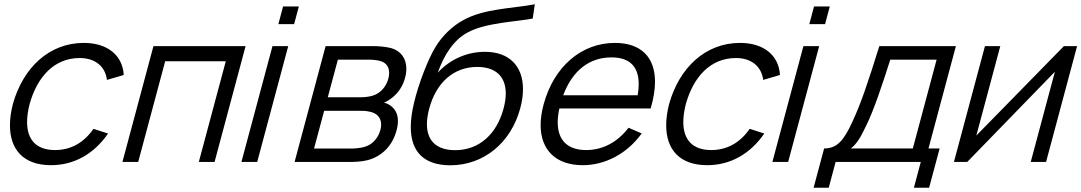

<svg xmlns="http://www.w3.org/2000/svg" viewBox="-20 -755 5041 895"><path d="M217.6 15C324.6 15 417.4 -36.5 483.7 -132.5L415.6 -154.5C371.1 -89.5 309.5 -55.5 236.5 -55.5C147.9 -55.5 106.2 -105.1 106.2 -186.2C106.2 -211.3 110.2 -239.4 118 -270C153.3 -396 232 -484.5 351.5 -484.5C422 -484.5 470.4 -447 478.6 -382.5L556.8 -405.5C551.6 -498 479.9 -555 370.9 -555C209.4 -555 87.6 -440 40 -270C30.9 -234.6 26.4 -201.3 26.4 -170.9C26.4 -58.4 88.9 15 217.6 15Z M550.7 0H624.2L750 -469.5H1032.5L906.7 0H980.2L1124.8 -540H695.3Z M1277.5 -642.5H1351L1373.1 -725H1299.6ZM1105.4 0H1178.9L1323.6 -540H1250.1Z M1353.2 0H1604.7C1631.7 0 1665.4 -1 1693.9 -8.5C1758 -25.5 1808.7 -73 1828.5 -147C1832.8 -163.1 1834.9 -177.7 1834.9 -190.9C1834.9 -222.6 1822.9 -246.3 1800.5 -262.5C1790.9 -269.5 1779.7 -274.5 1769.7 -276.5C1782.6 -281.5 1797.5 -290.5 1810.4 -301.5C1837.3 -323.5 1857.9 -353.5 1868.3 -392.5C1872.3 -407.4 1874.2 -421.4 1874.2 -434.5C1874.2 -482.6 1848.4 -517.5 1804.3 -530.5C1778.2 -537.5 1742.8 -540 1720.3 -540H1497.8ZM1507.9 -301.5 1555 -477H1696C1703.5 -477 1737 -477 1758.7 -468.5C1782.6 -459.9 1794 -440.3 1794 -415.3C1794 -406.9 1792.8 -397.9 1790.3 -388.5C1780.9 -353.5 1756.3 -321.5 1718.6 -309.5C1700.5 -303.5 1675.9 -301.5 1658.9 -301.5ZM1443.9 -62.5 1491.1 -238.5H1654.6C1667.6 -238.5 1686.1 -238.5 1700.1 -235C1735.5 -229.3 1756.7 -207.6 1756.7 -174.3C1756.7 -166.5 1755.5 -158 1753.1 -149C1743.4 -113 1716.8 -79 1674.6 -69C1656.4 -64.5 1631.9 -62.5 1617.9 -62.5Z M2077.5 15.5C2077.8 15.5 2078.2 15.5 2078.6 15.5C2235.4 15.5 2362.2 -89.9 2405.2 -250.5C2413.8 -282.3 2417.9 -312.2 2417.9 -339.6C2417.9 -445.1 2355.7 -513.5 2240.2 -513.5C2160.2 -513.5 2078.9 -480.5 2020.6 -416C2050.5 -501.5 2097 -570.5 2159.8 -603.5C2243.1 -649.5 2386.2 -653.5 2463.2 -668.5L2473 -735C2370.8 -715.5 2234.8 -715.5 2137.5 -660C2087.6 -632.5 2041.5 -587.5 2011.3 -538C1975.6 -481.5 1929.7 -360.5 1909.9 -275.5C1899.8 -233.5 1894.8 -196.1 1894.8 -163.2C1894.8 -44.8 1959.1 14.7 2077.5 15.5ZM2101.8 -55C2014.2 -55 1970.1 -99.6 1970.1 -176.2C1970.1 -198 1973.7 -222.3 1980.8 -249C2013 -369 2093.8 -443 2204.8 -443C2291.7 -443 2337.6 -397.2 2337.6 -319.3C2337.6 -298.2 2334.2 -274.6 2327.3 -249C2295.8 -131.5 2215.3 -55 2101.8 -55Z M2587.5 -249.5H3013C3026.7 -295.5 3033.3 -337.2 3033.3 -373.9C3033.3 -488.9 2967.7 -555 2846.4 -555C2690.4 -555 2561.3 -444.5 2513.8 -267.5C2504.6 -233.1 2500.1 -201.1 2500.1 -171.9C2500.1 -56.1 2570.8 15 2696.6 15C2801.1 15 2903 -38.5 2971.3 -133L2909.9 -159.5C2858.3 -92 2789.5 -55.5 2712.5 -55.5C2625.6 -55.5 2579.8 -101.6 2579.8 -184.6C2579.8 -204.2 2582.3 -225.9 2587.5 -249.5ZM2830.3 -487.5C2914.5 -487.5 2957.3 -445.3 2957.3 -363.1C2957.3 -347.2 2955.7 -329.8 2952.5 -311H2605.5C2647.4 -424.5 2726.3 -487.5 2830.3 -487.5Z M3276.6 15C3383.6 15 3476.4 -36.5 3542.7 -132.5L3474.6 -154.5C3430.1 -89.5 3368.5 -55.5 3295.5 -55.5C3206.9 -55.5 3165.2 -105.1 3165.2 -186.2C3165.2 -211.3 3169.2 -239.4 3177 -270C3212.3 -396 3291 -484.5 3410.5 -484.5C3481 -484.5 3529.4 -447 3537.6 -382.5L3615.8 -405.5C3610.6 -498 3538.9 -555 3429.9 -555C3268.4 -555 3146.6 -440 3099 -270C3089.9 -234.6 3085.4 -201.3 3085.4 -170.9C3085.4 -58.4 3147.9 15 3276.6 15Z M3752.5 -642.5H3826L3848.1 -725H3774.6ZM3580.4 0H3653.9L3798.6 -540H3725.1Z M3772.6 120H3843.1L3875.2 0H4272.2L4240.1 120H4311.1L4360.1 -63H4308.1L4435.9 -540H4078.9C4025.7 -369.5 3993.4 -273 3953.6 -188C3913.7 -100.5 3882.6 -63 3821.6 -63ZM3946.1 -63C3975 -85 3993.5 -118.5 4016.3 -166.5C4053.7 -240.5 4097.8 -375.5 4130 -477H4346L4235.1 -63Z M5000.8 -540H4939.3L4531.1 -123L4642.8 -540H4571.3L4426.7 0H4488.7L4897.3 -420.5L4784.7 0H4856.2Z"/></svg>

Font: Manrope
Style: RegularItalic
Weight: 400
Italic angle: -15°
Designer: Mikhail Sharanda
Foundry: Mikhail Sharanda
Version: Version 4.502;hotconv 1.0.109;makeotfexe 2.5.65596